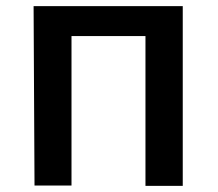

<svg xmlns="http://www.w3.org/2000/svg" viewBox="-20 -572 706 623"><path d="M92 30H212V-455H452V31H573V-552H89Z"/></svg>

Font: GenEiGothic-pro-SemiBold
Style: Regular
Weight: 500
Designer: Ryoko NISHIZUKA (kana & ideographs); Paul D. Hunt (Latin, Greek & Cyrillic); Wenlong ZHANG (bopomofo); Sandoll Communica
Foundry: Adobe Systems Incorporated; o_tamon
Version: Version 1.000.140830